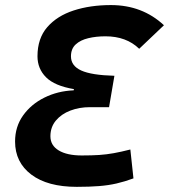

<svg xmlns="http://www.w3.org/2000/svg" viewBox="-20 -723 663 753"><path d="M415 -703.1Q538.1 -703.1 623 -624L525.9 -531.7Q475.6 -580.6 393.6 -580.6Q356.9 -580.6 326.2 -573.2Q295.4 -565.9 276.9 -548.8Q258.3 -531.7 258.3 -502Q258.3 -464.8 298.6 -446.5Q338.9 -428.2 428.7 -425.8L407.7 -302.7H332.5Q291 -302.7 255.9 -289.3Q220.7 -275.9 199.2 -250.2Q177.7 -224.6 177.7 -188.5Q177.7 -152.8 210.2 -133.1Q242.7 -113.3 300.8 -113.3Q340.3 -113.3 369.1 -115.2Q397.9 -117.2 426.3 -122.3Q454.6 -127.4 491.2 -136.7L503.4 -23.4Q468.8 -10.7 437 -3.4Q405.3 3.9 368.4 6.8Q331.5 9.8 281.2 9.8Q166.5 9.8 102.8 -38.3Q39.1 -86.4 39.1 -168Q39.1 -226.1 70.6 -270.3Q102.1 -314.5 154.3 -340.3Q206.5 -366.2 269 -368.7L270 -373.5Q194.3 -386.2 160.6 -419.9Q127 -453.6 127 -502.4Q127 -572.3 165.3 -616.5Q203.6 -660.6 268.8 -681.9Q334 -703.1 415 -703.1Z"/></svg>

Font: Cascadia Mono
Style: Bold Italic
Weight: 700
Italic angle: -10°
Monospace: yes
Designer: Aaron Bell
Foundry: Saja Typeworks
Version: Version 2404.023; ttfautohint (v1.8.4)